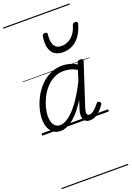

<svg xmlns="http://www.w3.org/2000/svg" viewBox="-265 -1099 1163 1687"><g transform="rotate(-20 317.0 -255.0)"><path d="M168 17Q131 17 104 -1.5Q77 -20 62 -54.5Q47 -89 47 -136Q47 -182 61 -234Q75 -286 102 -336.5Q129 -387 169 -428.5Q209 -470 261 -494.5Q313 -519 376 -519Q408 -519 442.5 -509.5Q477 -500 507 -481L512 -497Q516 -508 522.5 -511.5Q529 -515 542 -515Q560 -515 565 -508Q570 -501 565 -489L438 -100Q431 -77 430 -62Q429 -47 434.5 -39.5Q440 -32 452 -32Q469 -32 485.5 -43Q502 -54 518 -70.5Q534 -87 546 -103Q552 -111 558 -112.5Q564 -114 573 -107Q583 -101 584 -94Q585 -87 581 -80Q569 -62 548.5 -39Q528 -16 501 0.5Q474 17 442 17Q419 17 404.5 8Q390 -1 383.5 -17Q377 -33 377.5 -54Q378 -75 385 -100Q392 -120 398.5 -141.5Q405 -163 412 -184Q368 -113 325 -68.5Q282 -24 242.5 -3.5Q203 17 168 17ZM104 -141Q104 -109 113 -84.5Q122 -60 139 -46.5Q156 -33 181 -33Q219 -33 265 -67.5Q311 -102 361 -170.5Q411 -239 462 -342L492 -436Q456 -457 426.5 -463.5Q397 -470 369 -470Q319 -470 277 -448Q235 -426 203 -390.5Q171 -355 149 -311.5Q127 -268 115.5 -223.5Q104 -179 104 -141ZM425 -626Q352 -626 320 -676.5Q288 -727 304 -820Q306 -830 312.5 -835Q319 -840 330 -840Q343 -840 348 -834.5Q353 -829 351 -820Q342 -753 362.5 -717.5Q383 -682 430 -682Q484 -682 525.5 -719Q567 -756 584 -819Q588 -830 594 -834.5Q600 -839 612 -839Q624 -839 630 -833.5Q636 -828 633 -818Q616 -754 585.5 -711.5Q555 -669 514.5 -647.5Q474 -626 425 -626ZM0 490H623V500H0ZM0 -20H623V0H0ZM0 -505H623V-500H0ZM0 -1010H623V-1000H0Z"/></g></svg>

Font: Playwrite AU TAS Guides
Style: Regular
Weight: 400
Designer: Veronika Burian, José Scaglione
Foundry: TypeTogether
Version: Version 1.003